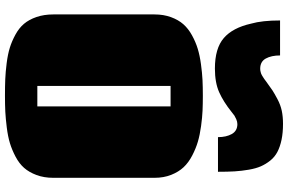

<svg xmlns="http://www.w3.org/2000/svg" viewBox="-218 -952 1188 793"><g transform="rotate(90 376.5 -555.0)"><path d="M39.1 0ZM689 -860.8H545.9Q545.9 -895 533 -918Q520 -940.9 492.2 -940.9Q482.4 -940.9 471.9 -936.3Q461.4 -931.6 457 -928.7Q452.6 -925.8 441.9 -917Q399.9 -883.3 360.4 -865.7Q320.8 -848.1 262.7 -848.1Q179.2 -848.1 136.7 -884.8Q94.2 -921.4 77.1 -997.6Q64 -1043.5 64 -1117.2H208.5Q208.5 -1081.5 221.2 -1058.3Q233.9 -1035.2 263.2 -1035.2Q266.6 -1035.2 270 -1035.6Q273.4 -1036.1 276.9 -1037.1Q280.3 -1038.1 283 -1038.8Q285.6 -1039.6 289.3 -1041.7Q293 -1043.9 294.7 -1044.9Q296.4 -1045.9 300.5 -1048.6Q304.7 -1051.3 305.7 -1052Q306.6 -1052.7 311 -1055.9Q315.4 -1059.1 315.9 -1059.6Q341.8 -1078.6 353 -1085.9Q364.3 -1093.3 388.4 -1106.2Q412.6 -1119.1 437 -1124.3Q461.4 -1129.4 490.7 -1129.4Q527.8 -1129.4 556.9 -1123.3Q585.9 -1117.2 606.9 -1106.2Q627.9 -1095.2 642.6 -1076.9Q657.2 -1058.6 666.3 -1038.1Q675.3 -1017.6 680.4 -988Q685.5 -958.5 687.3 -929.4Q689 -900.4 689 -860.8ZM375 19Q335.9 19 306.6 17.8Q277.3 16.6 240.5 12Q203.6 7.3 176.8 -1Q149.9 -9.3 122.6 -24.2Q95.2 -39.1 77.9 -59.6Q60.5 -80.1 49.8 -111.1Q39.1 -142.1 39.1 -180.7V-598.6Q39.1 -636.2 50.3 -666.7Q61.5 -697.3 79.6 -717.8Q97.7 -738.3 125.2 -753.4Q152.8 -768.6 180.7 -777.1Q208.5 -785.6 244.4 -790.5Q280.3 -795.4 309.8 -796.9Q339.4 -798.3 375 -798.3Q408.2 -798.3 436 -797.1Q463.9 -795.9 500 -791Q536.1 -786.1 564.5 -777.8Q592.8 -769.5 621.8 -754.4Q650.9 -739.3 670.2 -718.8Q689.5 -698.2 701.7 -667.5Q713.9 -636.7 713.9 -598.6V-180.7Q713.9 -142.1 702.4 -111.3Q690.9 -80.6 672.9 -60.1Q654.8 -39.6 626.5 -24.7Q598.1 -9.8 570.8 -1.5Q543.5 6.8 506.3 11.5Q469.2 16.1 440.7 17.6Q412.1 19 375 19ZM334.5 -114.7H418.9V-665H334.5Z"/></g></svg>

Font: Coda ExtraBold
Style: Regular
Weight: 800
Version: Version 2.001; ttfautohint (v0.8) -r 50 -G 200 -x